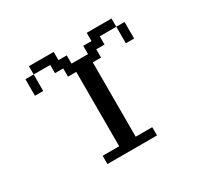

<svg xmlns="http://www.w3.org/2000/svg" viewBox="-163 -1020 1327 1258"><g transform="rotate(-30 500.0 -391.0)"><path d="M125 -609.4V-734.4H187.5V-796.9H375V-734.4H437.5V-671.9H562.5V-734.4H625V-796.9H812.5V-734.4H687.5V-671.9H625V-609.4H562.5V-46.9H687.5V15.6H312.5V-46.9H437.5V-609.4H375V-671.9H312.5V-734.4H187.5V-609.4ZM812.5 -734.4H875V-609.4H812.5Z"/></g></svg>

Font: KH Dot Dougenzaka 16
Style: Regular
Weight: 400
Designer: Original version for X68000 by Keitarou Hiraki (http://hp.vector.co.jp/authors/VA000874/) / TrueType conversion by Homem
Version: Version 1.00.20150527